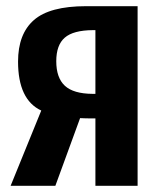

<svg xmlns="http://www.w3.org/2000/svg" viewBox="-20 -598 516 618"><path d="M14.2 0 112.8 -242.2Q38.1 -276.9 38.1 -399.9Q38.1 -488.8 89.1 -533.4Q140.1 -578.1 256.8 -578.1H422.9V0H287.1V-216.8Q252 -216.8 237.8 -217.8L158.2 0ZM277.8 -295.9H287.1V-501H278.8Q215.8 -500.5 188.5 -476.8Q161.1 -453.1 161.1 -400.9Q161.1 -347.7 188.7 -322Q216.3 -296.4 277.8 -295.9Z"/></svg>

Font: Oswald Medium
Style: Regular
Weight: 500
Designer: Vernon Adams
Foundry: Vernon Adams
Version: Version 4.103